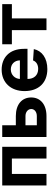

<svg xmlns="http://www.w3.org/2000/svg" viewBox="862 -1455 603 2367"><g transform="rotate(-90 1163.5 -271.5)"><path d="M60.4 0H203.1V-426.5H392.8V0H537.3V-545.5H60.4Z M802.6 -377.8V-545.5H658V0H915.8C1060.4 0 1145.2 -75.6 1145.6 -188.2C1145.2 -302.9 1060.4 -377.8 915.8 -377.8ZM802.6 -258.9H915.8C966.6 -258.9 1002.5 -229 1003.2 -187.1C1002.5 -147.4 966.6 -119 915.8 -119H802.6Z M1494.7 10.7C1629.6 10.7 1720.5 -55 1741.8 -156.2L1601.9 -165.5C1586.6 -123.9 1547.6 -102.3 1497.2 -102.3C1421.5 -102.3 1373.6 -152.3 1373.6 -233.7V-234H1745V-275.6C1745 -460.9 1632.8 -552.6 1488.6 -552.6C1328.1 -552.6 1224.1 -438.6 1224.1 -270.2C1224.1 -97.3 1326.7 10.7 1494.7 10.7ZM1373.6 -327.8C1376.8 -389.9 1424 -439.6 1491.1 -439.6C1556.8 -439.6 1602.3 -392.8 1602.6 -327.8Z M1801.5 -426.5H1975.9V0H2120V-426.5H2295.8V-545.5H1801.5Z"/></g></svg>

Font: Karasuma Gothic
Style: Bold
Weight: 700
Designer: Rasmus Andersson / Ryoko Nishizuka
Foundry: Genbu
Version: Version 1.00